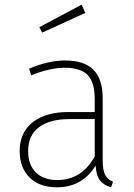

<svg xmlns="http://www.w3.org/2000/svg" viewBox="-20 -789 571 819"><path d="M224 -21Q329 -21 384 -122V-281H277Q193 -281 146.5 -246.5Q100 -212 100 -145Q100 -86 133 -53.5Q166 -21 224 -21ZM418 -371V-111Q418 -63 428 -43.5Q438 -24 462 -14L454 10Q422 1 406 -20Q390 -41 388 -83Q332 10 222 10Q148 10 106 -32Q64 -74 64 -144Q64 -224 119.5 -267.5Q175 -311 270 -311H384V-368Q384 -436 355 -468Q326 -500 255 -500Q195 -500 113 -468L104 -496Q187 -531 257 -531Q340 -531 379 -491Q418 -451 418 -371ZM160 -650 148 -673 328 -769 344 -734Z"/></svg>

Font: FiraSans
Style: Regular
Weight: 200
Designer: Carrois Corporate & Edenspiekermann AG
Foundry: Carrois Corporate GbR & Edenspiekermann AG
Version: Version 3.106;PS 003.106;hotconv 1.0.70;makeotf.lib2.5.58329